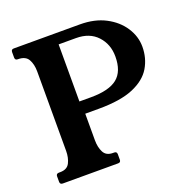

<svg xmlns="http://www.w3.org/2000/svg" viewBox="-120 -771 856 882"><g transform="rotate(-20 308.0 -330.0)"><path d="M246 -136Q246 -102 258.5 -77.5Q271 -53 304 -53H310Q323 -53 323 -40V-13Q323 0 310 0H40Q26 0 26 -13V-40Q26 -53 40 -53H46Q80 -53 92.5 -77.5Q105 -102 105 -136V-524Q105 -559 91.5 -583Q78 -607 41 -607H40Q27 -607 27 -620V-647Q27 -660 40 -660H363Q435 -660 487.5 -632.5Q540 -605 569 -560.5Q598 -516 598 -466Q598 -410 571 -364.5Q544 -319 481.5 -292.5Q419 -266 312 -266H246ZM297 -328Q385 -328 425.5 -360.5Q466 -393 466 -466Q466 -526 428.5 -566.5Q391 -607 325 -607H240V-328Z"/></g></svg>

Font: Young Serif
Style: Regular
Weight: 400
Designer: Bastien Sozeau
Foundry: NBR — Bastien Sozeau
Version: Version 3.004; ttfautohint (v1.8.4.7-5d5b);gftools[0.9.33]